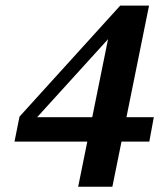

<svg xmlns="http://www.w3.org/2000/svg" viewBox="-20 -661 586 700"><path d="M524.4 -144.7 540.7 -233.6H94.5L99.7 -216.4L404 -551.3H380.6L265 19.7H389.7L523.4 -640.6H418.3L51.1 -235.8L32.9 -144.7H524.4Z"/></svg>

Font: Source Serif Variable
Style: Italic
Weight: 389
Italic angle: -12°
Designer: Frank Grießhammer
Foundry: Adobe Systems Incorporated
Version: Version 3.001;hotconv 1.0.111;makeotfexe 2.5.65597